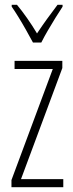

<svg xmlns="http://www.w3.org/2000/svg" viewBox="-20 -784 307 804"><path d="M245 0H28V-30L201 -495H41V-529H241V-499L68 -34H245ZM118 -606Q105 -630 89 -658.5Q73 -687 57 -713Q41 -739 29 -756V-764H51Q71 -740 93.5 -708Q116 -676 135 -644Q157 -677 176.5 -704Q196 -731 221 -764H242V-756Q228 -735 212 -709Q196 -683 180.5 -656.5Q165 -630 153 -606Z"/></svg>

Font: Noto Sans Khmer ExtraCondensed ExtraLight
Style: Regular
Weight: 250
Width: 2
Designer: Danh Hong and the Monotype Design Team
Foundry: Monotype Imaging Inc.
Version: Version 2.004